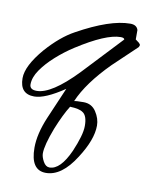

<svg xmlns="http://www.w3.org/2000/svg" viewBox="-96 -352 504 645"><g transform="rotate(10 156.5 -29.5)"><path d="M104 242Q52 242 52 165Q52 118 77 59L123 -48Q58 -4 21 -4Q-28 -4 -28 -58Q-28 -100 25 -162Q72 -215 118 -240Q228 -301 297 -301Q319 -301 324 -284V-252L336 -243Q341 -238 341 -236Q341 -233 338 -228L259 -153Q222 -116 196 -80.5Q170 -45 156 -12Q162 -14 188 -14Q216 -14 231 9Q246 32 246 56Q246 104 204 169Q158 242 104 242ZM26 -24Q76 -24 160 -111L286 -245Q285 -251 273 -251Q223 -251 125 -188Q94 -168 66 -143Q38 -118 20 -92Q2 -66 2 -42Q2 -24 26 -24ZM113 222Q150 222 181 153Q193 125 199.5 102.5Q206 80 206 64Q206 29 190 19Q178 10 146 9Q127 39 106 91Q83 151 83 179Q83 191 91.5 206.5Q100 222 113 222Z"/></g></svg>

Font: Alex Brush
Style: Regular
Weight: 400
Designer: Robert E. Leuschke
Foundry: Robert E. Leuschke
Version: Version 1.111; ttfautohint (v1.8.4.7-5d5b)